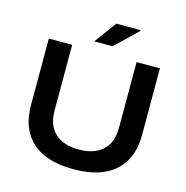

<svg xmlns="http://www.w3.org/2000/svg" viewBox="-125 -990 1084 1120"><g transform="rotate(15 417.0 -430.5)"><path d="M417 12Q307 12 232.5 -22.5Q158 -57 120 -123.5Q82 -190 82 -285V-687H223V-290Q223 -201 273.5 -154Q324 -107 417 -107Q510 -107 561 -154Q612 -201 612 -290V-687H753V-285Q753 -190 714.5 -123.5Q676 -57 601.5 -22.5Q527 12 417 12ZM342 -740 440 -873H586L587 -869L453 -740Z"/></g></svg>

Font: Archivo SemiExpanded SemiBold
Style: Regular
Weight: 600
Width: 6
Designer: Hector Gatti
Foundry: Omnibus-Type
Version: Version 2.001